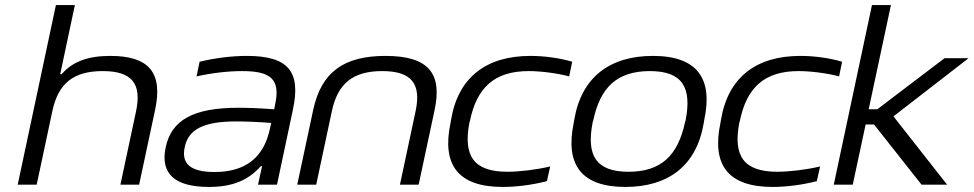

<svg xmlns="http://www.w3.org/2000/svg" viewBox="-20 -730 3849 759"><path d="M201 -710 50 0H125L187 -291C210 -399 269 -449 386 -449C501 -449 541 -400 518 -291L456 0H530L593 -295C625 -443 569 -509 416 -509C327 -509 266 -486 224 -437H218L276 -710Z M956 -509C897 -509 832 -501 769 -486L757 -428C819 -442 884 -449 937 -449C1051 -449 1090 -417 1067 -314L1064 -298C998 -303 952 -304 923 -304C743 -304 658 -255 635 -148C613 -44 670 9 806 9C899 9 961 -17 1011 -73H1016L1000 0H1075L1138 -297C1170 -446 1121 -509 956 -509ZM710 -147C724 -219 785 -250 914 -250C949 -250 1003 -248 1052 -244L1047 -221C1023 -107 950 -50 828 -50C730 -50 697 -85 710 -147Z M1218 -295 1155 0H1230L1292 -291C1315 -399 1374 -449 1491 -449C1606 -449 1646 -400 1623 -291L1561 0H1635L1698 -295C1729 -439 1675 -509 1504 -509C1339 -509 1250 -445 1218 -295Z M1763 -256 1761 -244C1726 -79 1790 9 1967 9C2021 9 2085 1 2142 -14L2155 -72C2101 -59 2032 -51 1986 -51C1852 -51 1810 -114 1836 -247L1838 -253C1865 -385 1936 -449 2070 -449C2116 -449 2182 -441 2230 -428L2242 -486C2191 -501 2131 -509 2077 -509C1903 -509 1791 -425 1763 -256Z M2250 -256 2248 -244C2214 -81 2276 9 2452 9C2622 9 2734 -75 2762 -244L2764 -256C2799 -419 2737 -509 2561 -509C2391 -509 2278 -425 2250 -256ZM2323 -247 2325 -253C2352 -382 2417 -449 2549 -449C2678 -449 2716 -384 2690 -253L2688 -247C2660 -115 2593 -51 2465 -51C2336 -51 2297 -115 2323 -247Z M2830 -256 2828 -244C2793 -79 2857 9 3034 9C3088 9 3152 1 3209 -14L3222 -72C3168 -59 3099 -51 3053 -51C2919 -51 2877 -114 2903 -247L2905 -253C2932 -385 3003 -449 3137 -449C3183 -449 3249 -441 3297 -428L3309 -486C3258 -501 3198 -509 3144 -509C2970 -509 2858 -425 2830 -256Z M3427 -710 3276 0H3351L3402 -238H3435L3623 0H3724L3512 -270L3809 -500H3714L3448 -298H3414L3502 -710Z"/></svg>

Font: LT Wave Light
Style: Italic
Weight: 300
Designer: Daniel Lyons
Version: Version 2.5 (Glyphs App)